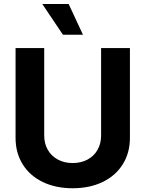

<svg xmlns="http://www.w3.org/2000/svg" viewBox="-20 -953 744 982"><path d="M644.5 -707V-248Q644.5 -171.4 607.9 -112.8Q571.3 -54.2 504.9 -22.2Q438.5 9.8 351.6 9.8Q264.6 9.8 198.5 -22.2Q132.3 -54.2 95.9 -112.8Q59.6 -171.4 59.6 -248V-707H206.1V-259.8Q206.1 -219.2 224.1 -187.3Q242.2 -155.3 275.4 -137.2Q308.6 -119.1 351.6 -119.1Q395 -119.1 428.2 -137.2Q461.4 -155.3 479.2 -187.3Q497.1 -219.2 497.1 -259.8V-707ZM196.3 -932.6H331.1L404.3 -775.4H301.8Z"/></svg>

Font: Pretendard JP
Style: Bold
Weight: 700
Designer: Base glyphs from Inter by Rasmus Andersson; Hangeul glyphs from Noto Sans CJK(Source Han Sans) by Jang Soo-young and Kan
Foundry: Kil Hyung-jin
Version: Version 1.309